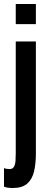

<svg xmlns="http://www.w3.org/2000/svg" viewBox="-42 -755 230 963"><path d="M22 188Q8 188 -3.5 186.2Q-15 184.5 -22 181V88Q-19 90 -10.5 91.5Q-2 93 6 93Q21.5 93 28 81.5Q34.5 70 35.8 51.5Q37 33 37 13V-547H138V14Q138 65.5 128.8 104.8Q119.5 144 94.5 166Q69.5 188 22 188ZM37 -634V-735H138V-634Z"/></svg>

Font: League Gothic
Style: Regular
Weight: 400
Designer: The League of Moveable Type
Version: Version 2.001